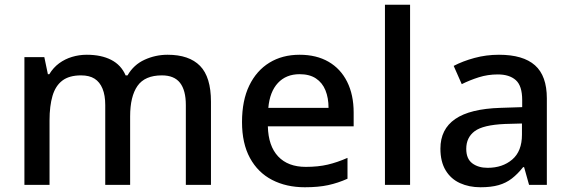

<svg xmlns="http://www.w3.org/2000/svg" viewBox="-20 -780 2407 810"><path d="M687 -549Q778 -549 824 -502Q870 -455 870 -351V0H764V-337Q764 -399 739.5 -430.5Q715 -462 663 -462Q591 -462 560 -417.5Q529 -373 529 -289V0H424V-337Q424 -378 412.5 -406Q401 -434 379 -448Q357 -462 322 -462Q272 -462 243 -440Q214 -418 201.5 -375.5Q189 -333 189 -272V0H83V-539H167L182 -467H188Q205 -495 229.5 -513Q254 -531 284 -540Q314 -549 346 -549Q407 -549 449 -527.5Q491 -506 510 -462H518Q544 -507 590 -528Q636 -549 687 -549Z M1244 -549Q1315 -549 1366 -519.5Q1417 -490 1444.5 -435Q1472 -380 1472 -305V-247H1110Q1112 -164 1153.5 -120Q1195 -76 1270 -76Q1322 -76 1362.5 -85.5Q1403 -95 1446 -114V-26Q1406 -8 1364.5 1Q1323 10 1266 10Q1188 10 1128 -21Q1068 -52 1034.5 -113.5Q1001 -175 1001 -265Q1001 -356 1031.5 -419Q1062 -482 1116.5 -515.5Q1171 -549 1244 -549ZM1244 -467Q1187 -467 1152.5 -430Q1118 -393 1112 -325H1366Q1366 -367 1353 -399Q1340 -431 1313 -449Q1286 -467 1244 -467Z M1710 0H1604V-760H1710Z M2085 -549Q2187 -549 2237 -504.5Q2287 -460 2287 -365V0H2212L2191 -75H2187Q2164 -46 2139.5 -27Q2115 -8 2083.5 1Q2052 10 2007 10Q1959 10 1920.5 -7.5Q1882 -25 1860 -61.5Q1838 -98 1838 -153Q1838 -235 1900.5 -278Q1963 -321 2091 -325L2183 -328V-358Q2183 -418 2156 -442Q2129 -466 2080 -466Q2038 -466 2000 -454Q1962 -442 1928 -425L1894 -502Q1932 -522 1981.5 -535.5Q2031 -549 2085 -549ZM2110 -257Q2018 -253 1982.5 -226.5Q1947 -200 1947 -152Q1947 -110 1972.5 -91Q1998 -72 2037 -72Q2100 -72 2141 -107Q2182 -142 2182 -212V-259Z"/></svg>

Font: Noto Sans Thai Medium
Style: Regular
Weight: 500
Designer: Monotype Design Team
Foundry: Monotype Imaging Inc.
Version: Version 2.001